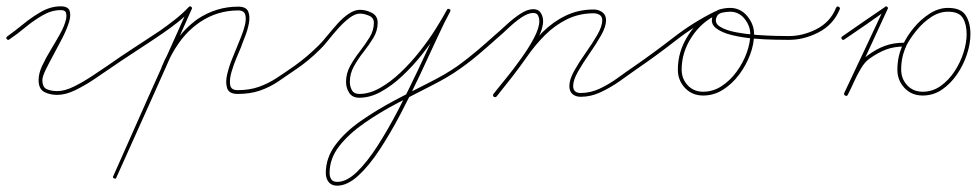

<svg xmlns="http://www.w3.org/2000/svg" viewBox="-26 -291 3096 607"><path d="M-5 -168Q-8 -172 -3 -176Q21 -193 48.5 -215.5Q76 -238 105.5 -254.5Q135 -271 166 -271Q189 -271 194 -257Q199 -243 192 -220.5Q185 -198 171.5 -171.5Q158 -145 143.5 -118.5Q129 -92 118.5 -70.5Q108 -49 108 -38Q108 -15 122 -9Q136 -3 155 -3Q179 -3 208 -17.5Q237 -32 265 -50.5Q293 -69 312 -82Q312 -82 312 -82Q312 -82 312 -82Q316 -85 320 -80Q323 -76 318 -72Q298 -58 269.5 -39Q241 -20 211 -5.5Q181 9 155 9Q131 9 113.5 -0.5Q96 -10 96 -38Q96 -59 107.5 -83.5Q119 -108 134.5 -133.5Q150 -159 164 -184Q178 -209 183 -231Q185 -243 182.5 -251Q180 -259 166 -259Q137 -259 108.5 -242.5Q80 -226 53.5 -204Q27 -182 3 -166Q-1 -163 -5 -168Z M318 -72Q314 -69 310 -74Q307 -78 312 -82Q353 -111 395.5 -138.5Q438 -166 480 -194Q504 -211 527 -229Q550 -247 571 -269Q571 -269 571 -269Q571 -269 571 -269Q575 -273 579 -269Q583 -265 579 -260Q558 -238 534.5 -219.5Q511 -201 486 -184Q445 -156 402.5 -128.5Q360 -101 318 -72Q318 -72 318 -72Q318 -72 318 -72ZM577 -270Q583 -268 580 -262Q521 -129 461.5 4Q402 137 342 270Q342 270 342 270Q342 270 342 270Q340 276 335 273Q329 271 332 266Q391 132 450.5 -1Q510 -134 570 -267Q572 -272 577 -270ZM489 -71Q483 -74 485 -79Q503 -124 531.5 -163.5Q560 -203 599 -231Q658 -270 727 -270Q752 -270 758.5 -255Q765 -240 761 -218Q757 -196 748.5 -175Q740 -154 736 -142Q732 -132 722.5 -110Q713 -88 706 -64Q699 -40 701.5 -23Q704 -6 725 -6Q763 -6 792.5 -16.5Q822 -27 848 -44Q874 -61 904 -82Q904 -82 904 -82Q904 -82 904 -82Q908 -85 912 -80Q915 -76 910 -72Q880 -51 853 -33Q826 -15 795.5 -4.5Q765 6 725 6Q698 6 692 -12.5Q686 -31 692.5 -57.5Q699 -84 709.5 -109Q720 -134 725 -147Q728 -155 735.5 -173Q743 -191 748 -210.5Q753 -230 749.5 -244Q746 -258 727 -258Q661 -258 606 -221Q568 -195 540.5 -156.5Q513 -118 497 -75Q494 -69 489 -71Z M902 -74Q899 -78 904 -82Q945 -111 983 -149Q994 -160 1009 -178.5Q1024 -197 1041 -216Q1058 -235 1076.5 -247.5Q1095 -260 1112 -260Q1131 -260 1149.5 -250.5Q1168 -241 1168 -219Q1168 -194 1154.5 -171.5Q1141 -149 1123.5 -127Q1106 -105 1093 -81.5Q1080 -58 1080 -32Q1080 -18 1086.5 -6Q1093 6 1110 6Q1142 6 1175.5 -13Q1209 -32 1241 -62.5Q1273 -93 1301 -128.5Q1329 -164 1351 -199Q1373 -234 1387 -260Q1389 -265 1395 -262Q1400 -259 1397 -254Q1380 -223 1356 -171Q1332 -119 1303 -57Q1274 5 1241.5 67Q1209 129 1175 181Q1141 233 1106.5 264.5Q1072 296 1040 296Q1022 296 1013 284.5Q1004 273 1004 256Q1004 208 1034.5 167Q1065 126 1114.5 91.5Q1164 57 1220.5 27Q1277 -3 1330 -29.5Q1383 -56 1420 -82Q1424 -85 1428 -80Q1431 -76 1426 -72Q1391 -47 1339.5 -21Q1288 5 1231.5 34.5Q1175 64 1126 98Q1077 132 1046.5 171Q1016 210 1016 256Q1016 268 1021.5 276Q1027 284 1040 284Q1070 284 1102.5 252.5Q1135 221 1168 169.5Q1201 118 1233 56.5Q1265 -5 1294 -66.5Q1323 -128 1346.5 -179Q1370 -230 1387 -260Q1390 -265 1395 -262Q1400 -260 1397 -254Q1383 -227 1360 -191Q1337 -155 1308 -118.5Q1279 -82 1246 -51Q1213 -20 1178.5 -1Q1144 18 1110 18Q1088 18 1078 2.5Q1068 -13 1068 -32Q1068 -59 1081 -82.5Q1094 -106 1111.5 -128.5Q1129 -151 1142.5 -173Q1156 -195 1156 -219Q1156 -235 1140.5 -241.5Q1125 -248 1112 -248Q1097 -248 1079 -234.5Q1061 -221 1043.5 -201.5Q1026 -182 1011 -163Q996 -144 985 -134Q950 -99 910 -72Q906 -69 902 -74Z M1418 -74Q1415 -79 1420 -82Q1452 -105 1482 -130.5Q1512 -156 1542 -183Q1555 -194 1575.5 -213Q1596 -232 1618.5 -247Q1641 -262 1660 -262Q1676 -262 1683.5 -250.5Q1691 -239 1691 -224Q1691 -201 1674 -168.5Q1657 -136 1632.5 -101.5Q1608 -67 1583.5 -36.5Q1559 -6 1544 14Q1540 18 1535 15Q1531 11 1534 6Q1549 -12 1573 -42Q1597 -72 1621.5 -106Q1646 -140 1662.5 -171.5Q1679 -203 1679 -224Q1679 -234 1675 -242Q1671 -250 1660 -250Q1643 -250 1622 -235.5Q1601 -221 1581.5 -202.5Q1562 -184 1550 -174Q1520 -147 1489.5 -121Q1459 -95 1426 -72Q1421 -69 1418 -74ZM1535 15Q1531 11 1534 6Q1559 -25 1584 -56Q1609 -87 1631 -119Q1657 -157 1689.5 -189.5Q1722 -222 1762.5 -241.5Q1803 -261 1851 -261Q1866 -261 1878 -252.5Q1890 -244 1890 -227Q1890 -207 1874.5 -179.5Q1859 -152 1838 -122Q1817 -92 1801.5 -65Q1786 -38 1786 -19Q1786 3 1810 3Q1841 3 1870.5 -11Q1900 -25 1927.5 -45Q1955 -65 1980 -82Q1984 -85 1988 -80Q1991 -76 1986 -72Q1961 -54 1932.5 -34Q1904 -14 1873 0.5Q1842 15 1810 15Q1794 15 1784 6.5Q1774 -2 1774 -19Q1774 -40 1789.5 -67.5Q1805 -95 1826 -124.5Q1847 -154 1862.5 -181Q1878 -208 1878 -227Q1878 -239 1869.5 -244Q1861 -249 1851 -249Q1805 -249 1766.5 -230Q1728 -211 1697 -180Q1666 -149 1641 -113Q1618 -80 1593.5 -48.5Q1569 -17 1544 14Q1540 18 1535 15Z M1978 -74Q1975 -79 1980 -82Q2042 -125 2104 -173Q2166 -221 2235 -255Q2240 -257 2243 -252Q2245 -247 2240 -244Q2191 -221 2160 -173Q2129 -125 2129 -71Q2129 -42 2148 -21.5Q2167 -1 2197 -1Q2228 -1 2255 -18.5Q2282 -36 2302.5 -64Q2323 -92 2334.5 -123.5Q2346 -155 2346 -183Q2346 -209 2328 -231.5Q2310 -254 2282 -254Q2271 -254 2257 -251Q2243 -248 2239 -236Q2239 -236 2239 -236Q2239 -236 2239 -236Q2232 -218 2250.5 -206.5Q2269 -195 2301 -189Q2333 -183 2367.5 -180.5Q2402 -178 2429 -177.5Q2456 -177 2464 -177Q2464 -177 2464 -177Q2464 -177 2464 -177Q2470 -177 2470 -171Q2470 -165 2464 -165Q2453 -165 2423.5 -165.5Q2394 -166 2357.5 -169Q2321 -172 2288 -180Q2255 -188 2237 -202.5Q2219 -217 2227 -240Q2227 -240 2227 -240Q2227 -240 2227 -240Q2233 -257 2250 -261.5Q2267 -266 2282 -266Q2315 -266 2336.5 -240Q2358 -214 2358 -183Q2358 -152 2345.5 -118.5Q2333 -85 2311 -55.5Q2289 -26 2260 -7.5Q2231 11 2197 11Q2162 11 2139.5 -13Q2117 -37 2117 -71Q2117 -129 2150 -180Q2183 -231 2235 -255Q2240 -257 2243 -252Q2245 -247 2240 -244Q2172 -211 2110.5 -163Q2049 -115 1986 -72Q1981 -69 1978 -74Z M2464 -165Q2458 -165 2458 -171Q2458 -177 2464 -177Q2510 -176 2554.5 -198.5Q2599 -221 2617 -266Q2617 -266 2617 -266Q2617 -266 2617 -266Q2620 -272 2625 -270Q2631 -267 2629 -262Q2609 -213 2561.5 -188.5Q2514 -164 2464 -165Q2464 -165 2464 -165Q2464 -165 2464 -165Z M2635 -168Q2632 -173 2637 -176Q2670 -199 2704 -222.5Q2738 -246 2772 -269Q2777 -273 2780 -268Q2783 -263 2778 -260Q2745 -236 2711 -212.5Q2677 -189 2643 -166Q2638 -163 2635 -168ZM2778 -270Q2783 -267 2780 -262Q2749 -194 2717.5 -126.5Q2686 -59 2654 9Q2654 9 2654 9Q2654 9 2654 9Q2652 14 2646 11Q2641 9 2643 3Q2675 -64 2706.5 -131.5Q2738 -199 2770 -267Q2772 -272 2778 -270ZM2646 11Q2641 9 2644 3Q2653 -15 2663.5 -38Q2674 -61 2687 -82.5Q2700 -104 2716 -115Q2744 -136 2771.5 -146Q2799 -156 2834 -156Q2834 -156 2834 -156Q2834 -156 2834 -156Q2840 -156 2840 -150Q2840 -144 2834 -144Q2801 -144 2775.5 -134.5Q2750 -125 2722 -105Q2708 -95 2695.5 -74Q2683 -53 2673 -30.5Q2663 -8 2654 9Q2651 14 2646 11ZM2891 -1Q2922 -1 2947.5 -19Q2973 -37 2991.5 -65Q3010 -93 3020 -124.5Q3030 -156 3030 -183Q3030 -214 3018 -234Q3006 -254 2971 -254Q2943 -254 2917 -236.5Q2891 -219 2870.5 -193.5Q2850 -168 2839 -146Q2839 -146 2839 -145Q2839 -145 2839 -145Q2823 -111 2823 -71Q2823 -42 2842 -21.5Q2861 -1 2891 -1ZM2829 -151Q2829 -151 2829 -151Q2829 -150 2829 -150Q2840 -175 2862 -202Q2884 -229 2912.5 -247.5Q2941 -266 2971 -266Q3012 -266 3027 -242.5Q3042 -219 3042 -183Q3042 -153 3031 -119.5Q3020 -86 3000 -56.5Q2980 -27 2952.5 -8Q2925 11 2891 11Q2856 11 2833.5 -13Q2811 -37 2811 -71Q2811 -114 2829 -151Z"/></svg>

Font: FRB American Cursive Thin
Style: Italic
Weight: 100
Italic angle: -25°
Version: Version 2.0;Modular Font Editor K font №1